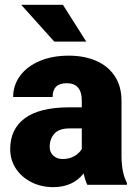

<svg xmlns="http://www.w3.org/2000/svg" viewBox="-20 -770 571 800"><path d="M242.2 -750 339.4 -596.7H206.1L68.4 -750ZM343.8 0Q334.5 -18.6 328.6 -47.4Q283.2 9.8 201.7 9.8Q152.8 9.8 111.8 -10.5Q70.8 -30.8 46.6 -66.9Q22.5 -103 22.5 -148.9Q22.5 -231.4 82.5 -276.6Q142.6 -321.8 264.6 -322.8H320.8V-350.6Q320.8 -423.3 257.8 -423.3Q199.2 -423.3 199.2 -365.7H34.7Q34.7 -414.6 63.5 -453.9Q92.3 -493.2 144.8 -515.6Q197.3 -538.1 266.6 -538.1Q330.6 -538.1 380.1 -516.8Q429.7 -495.6 458 -453.1Q486.3 -410.6 486.3 -349.6V-119.6Q486.8 -48.8 508.8 -8.3V0ZM320.8 -149.4V-234.9H269Q226.1 -234.9 206.5 -212.9Q187 -190.9 187 -157.7Q187 -135.7 202.1 -121.6Q217.3 -107.4 240.7 -107.4Q269 -107.4 290 -119.6Q311 -131.8 320.8 -149.4Z"/></svg>

Font: Mardoto Black
Style: Regular
Weight: 900
Designer: Christian Robertson, Vahan Hovhannisyan
Foundry: Google
Version: Version 1.000